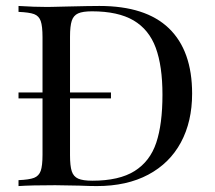

<svg xmlns="http://www.w3.org/2000/svg" viewBox="-20 -628 724 648"><path d="M628.4 -312Q628.4 -217.8 590.6 -147.5Q552.7 -77.1 480.5 -38.6Q408.2 0 306.6 0Q283.2 0 248 -1.5Q164.6 -2.9 166.5 -2.9Q84.5 -2.9 42.5 0V-20Q78.6 -21.5 95 -27.8Q111.3 -34.2 117.4 -51.3Q123.5 -68.4 123.5 -106V-295.9H42.5V-315.9H123.5V-502Q123.5 -540 117.4 -557.1Q111.3 -574.2 95.2 -580.3Q79.1 -586.4 42.5 -587.9V-607.9Q96.2 -604.5 140.1 -604.5L164.6 -605L205.6 -606Q283.7 -607.9 315.4 -607.9Q471.7 -607.9 550 -532.5Q628.4 -457 628.4 -312ZM528.3 -308.1Q528.3 -405.3 505.6 -466.8Q482.9 -528.3 430.7 -559.1Q378.4 -589.8 290.5 -589.8Q259.3 -589.8 243.7 -582.8Q228 -575.7 222.2 -557.9Q216.3 -540 216.3 -503.9V-315.9H354.5V-295.9H216.3V-104Q216.3 -67.9 222.2 -50Q228 -32.2 243.9 -25.1Q259.8 -18.1 291.5 -18.1Q382.3 -18.1 434.3 -50.8Q486.3 -83.5 507.3 -146.2Q528.3 -209 528.3 -308.1Z"/></svg>

Font: Playfair Display SC
Style: Regular
Weight: 400
Designer: Claus Eggers Sørensen
Foundry: Claus Eggers Sørensen
Version: Version 1.004;PS 001.004;hotconv 1.0.70;makeotf.lib2.5.58329